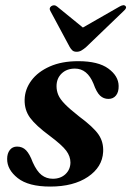

<svg xmlns="http://www.w3.org/2000/svg" viewBox="-20 -694 496 725"><path d="M179.5 -19Q208.5 -19 227 -36.2Q245.5 -53.5 246 -80Q246 -103.5 230.2 -124.8Q214.5 -146 168.5 -180.5Q115.5 -219.5 93.8 -249Q72 -278.5 73 -318Q74 -357 98.5 -390Q123 -423 168 -443Q213 -463 275.5 -463Q351 -463 389.2 -435Q427.5 -407 428 -369.5Q428.5 -346.5 418 -333.5Q407.5 -320.5 389.5 -320.5Q371 -320.5 357.8 -333Q344.5 -345.5 333 -378Q309.5 -435 263 -435Q232 -435 212.8 -416.5Q193.5 -398 193.5 -368.5Q193.5 -351.5 200 -335.8Q206.5 -320 225 -301Q243.5 -282 278.5 -254.5Q333 -214 352.2 -185.8Q371.5 -157.5 369.5 -120.5Q366.5 -63 312 -26.2Q257.5 10.5 169.5 10.5Q87.5 10.5 47 -21.5Q6.5 -53.5 7 -94Q7 -114.5 17 -127.5Q27 -140.5 44.5 -140.5Q65 -140.5 78.5 -126.5Q92 -112.5 103.5 -81.5Q119 -47 137.2 -33Q155.5 -19 179.5 -19ZM306 -517Q295.5 -508 287.2 -503.2Q279 -498.5 269.5 -498.5Q259.5 -498.5 253.8 -503.2Q248 -508 243 -517L170.5 -652Q163.5 -663.5 174 -671Q185.5 -678 196 -669L293 -590L431 -669Q447.5 -678.5 454 -671Q460.5 -664 446.5 -652Z"/></svg>

Font: Fraunces 72pt S000 SemiBold
Style: Italic
Weight: 600
Italic angle: -16°
Version: Version 1.000; ttfautohint (v1.8.3)